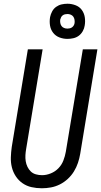

<svg xmlns="http://www.w3.org/2000/svg" viewBox="-20 -999 541 1027"><path d="M204 8Q175 8 148.5 2Q122 -4 100.5 -19Q79 -34 64.5 -56Q50 -78 43.5 -104Q37 -130 38 -158Q39 -186 43 -214L129 -735H208L120 -203Q117 -186 116 -169.5Q115 -153 117.5 -137Q120 -121 127 -106.5Q134 -92 145 -81.5Q156 -71 172 -66.5Q188 -62 205 -62Q228 -62 251.5 -71.5Q275 -81 292.5 -99Q310 -117 319 -140.5Q328 -164 332 -187L423 -735H501L409 -176Q405 -152 397 -128Q389 -104 375.5 -82Q362 -60 342.5 -42Q323 -24 300 -12.5Q277 -1 252.5 3.5Q228 8 204 8ZM341 -791Q318 -791 297.5 -799Q277 -807 264 -824Q251 -841 247.5 -863Q244 -885 248 -908Q251 -923 259 -938Q267 -953 280.5 -962.5Q294 -972 309.5 -975.5Q325 -979 341 -979Q363 -979 384 -971Q405 -963 417.5 -946Q430 -929 433.5 -907Q437 -885 433 -862Q431 -847 422.5 -832Q414 -817 401 -807.5Q388 -798 372 -794.5Q356 -791 341 -791ZM341 -846Q347 -846 353.5 -847.5Q360 -849 365.5 -853Q371 -857 374.5 -863Q378 -869 379 -876Q380 -885 378.5 -894Q377 -903 372 -910Q367 -917 358.5 -920.5Q350 -924 341 -924Q334 -924 327.5 -922.5Q321 -921 315.5 -917Q310 -913 307 -907Q304 -901 302 -894Q301 -885 302.5 -876Q304 -867 309 -860Q314 -853 322.5 -849.5Q331 -846 341 -846Z"/></svg>

Font: Iosevka SS04
Style: Italic
Weight: 400
Italic angle: -9°
Monospace: yes
Designer: Belleve Invis
Foundry: Belleve Invis
Version: Version 19.0.0; ttfautohint (v1.8.4)